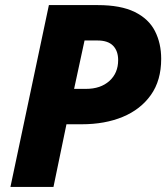

<svg xmlns="http://www.w3.org/2000/svg" viewBox="-20 -734 656 754"><path d="M21 0 172 -714H364Q454 -714 509 -687Q564 -660 588.5 -612Q613 -564 613 -503Q613 -418 572.5 -361Q532 -304 462 -275Q392 -246 301 -246H241L190 0ZM318 -385Q375 -385 409.5 -416Q444 -447 444 -498Q444 -534 424 -554.5Q404 -575 363 -575H312L271 -385Z"/></svg>

Font: Noto Sans ExtraBold
Style: Italic
Weight: 800
Italic angle: -12°
Designer: Monotype Design Team
Foundry: Monotype Imaging Inc.
Version: Version 2.013; ttfautohint (v1.8.4.7-5d5b)